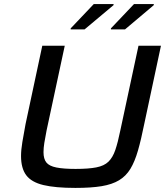

<svg xmlns="http://www.w3.org/2000/svg" viewBox="-20 -912 812 940"><path d="M349 8Q251 8 192.5 -6Q134 -20 108.5 -54Q83 -88 83 -148Q83 -178 89.5 -217Q96 -256 105 -304L187 -688H297L208 -273Q201 -238 197 -212.5Q193 -187 193 -167Q193 -134 207 -116.5Q221 -99 256 -92Q291 -85 350 -85Q413 -85 451.5 -92.5Q490 -100 511 -120.5Q532 -141 544.5 -177.5Q557 -214 569 -273L658 -688H768L686 -304Q671 -229 655.5 -175Q640 -121 618.5 -85.5Q597 -50 563 -29.5Q529 -9 477.5 -0.5Q426 8 349 8ZM523 -768V-773L636 -892H733V-887L592 -768ZM326 -768V-773L439 -892H536V-887L394 -768Z"/></svg>

Font: Saira SemiExpanded Medium
Style: Italic
Weight: 500
Width: 6
Italic angle: -12°
Designer: Hector Gatti with collaboration of the Omnibus-Type team
Foundry: Omnibus-Type
Version: Version 1.101